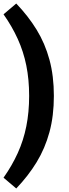

<svg xmlns="http://www.w3.org/2000/svg" viewBox="-70 -811 390 1087"><path d="M-50 195Q-2 127 30.5 55.5Q63 -16 79 -96Q95 -176 95 -268Q95 -361 79 -440Q63 -519 30.5 -590.5Q-2 -662 -50 -730L22 -791Q90 -720 137.5 -642.5Q185 -565 210 -473Q235 -381 235 -268Q235 -155 210 -63Q185 29 137.5 107Q90 185 22 256Z"/></svg>

Font: Radio Canada
Style: Regular
Weight: 400
Designer: Charles Daoud, Etienne Aubert Bonn, Alexandre Saumier Demers, Jacques Le Bailly
Foundry: Radio-Canada
Version: Version 2.104;gftools[0.9.28.dev5+ged2979d]